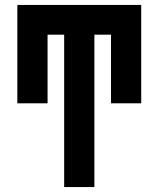

<svg xmlns="http://www.w3.org/2000/svg" viewBox="-20 -755 640 775"><path d="M239 0V-615H172V-338H50V-735H550V-338H428V-615H361V0Z"/></svg>

Font: Iosevka Heavy Extended
Style: Regular
Weight: 900
Width: 7
Monospace: yes
Designer: Belleve Invis
Foundry: Belleve Invis
Version: Version 32.5.0; ttfautohint (v1.8.4)